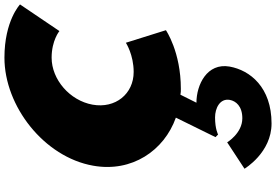

<svg xmlns="http://www.w3.org/2000/svg" viewBox="-214 -620 1274 887"><g transform="rotate(-90 423.5 -176.0)"><path d="M234 182 246 194C246 194 271 180 325 180C367 180 414 202 406 248C401 276 377 306 321 306C252 306 210 236 210 236L88 316C88 316 162 441 297 441C464 441 543 342 560 247C578 143 476 94 393 94L430 20C439 22 448 22 457 22C628 22 728 -47 728 -47L670 -232C670 -232 615 -196 535 -196C434 -196 365 -280 384 -386C403 -491 500 -575 601 -575C681 -575 724 -539 724 -539L847 -721C847 -721 772 -793 601 -793C377 -793 142 -610 102 -383C70 -204 172 -55 324 -1Z"/></g></svg>

Font: Hussar Dziwak
Style: Kur
Weight: 400
Version: Version 1.022